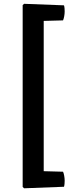

<svg xmlns="http://www.w3.org/2000/svg" viewBox="-20 -787 391 1008"><path d="M99 -760 209.5 -721.5V163.5L99 194.5ZM106.5 201.5 99 194.5 108 109 311 114.5Q314.5 122 317 135.5Q319.5 149 319.5 161.5Q319.5 168 318.8 177.5Q318 187 316 193.5ZM316 -759Q318 -752.5 318.8 -743.5Q319.5 -734.5 319.5 -727Q319.5 -714.5 317 -701.2Q314.5 -688 311 -680L108 -674.5L99 -760L106.5 -767Z"/></svg>

Font: Signika Negative Light Medium
Style: Regular
Weight: 500
Version: Version 2.001